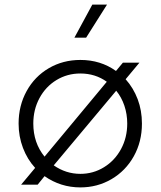

<svg xmlns="http://www.w3.org/2000/svg" viewBox="-20 -804 699 836"><path d="M174 -37 144 0H72L133 -73Q99 -110 80 -160Q61 -210 61 -266Q61 -344 96 -407.5Q131 -471 192.5 -507Q254 -543 330 -543Q418 -543 485 -495L515 -531H587L527 -459Q561 -421 579.5 -372Q598 -323 598 -266Q598 -187 562.5 -123.5Q527 -60 465.5 -24Q404 12 330 12Q244 12 174 -37ZM174 -122 445 -448Q395 -484 330 -484Q273 -484 226 -455.5Q179 -427 152 -377Q125 -327 125 -266Q125 -182 174 -122ZM330 -47Q386 -47 433 -76Q480 -105 507 -155Q534 -205 534 -266Q534 -307 521.5 -344Q509 -381 486 -409L214 -84Q267 -47 330 -47ZM382 -784H446L355 -640H304Z"/></svg>

Font: BLUETTI 2.0 Extralight
Style: Roman
Weight: 200
Designer: Stijn de Vries
Foundry: tokotype
Version: Version 2.005;October 31, 2023;FontCreator 14.0.0.2814 64-bi